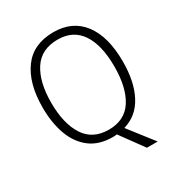

<svg xmlns="http://www.w3.org/2000/svg" viewBox="-205 -863 1092 1170"><g transform="rotate(-30 340.5 -277.5)"><path d="M622 -358Q622 -217 573 -124Q524 -31 427 -3L562 170H486L368 8Q361 9 353.5 9.5Q346 10 339 10Q243 10 180.5 -38Q118 -86 88 -169.5Q58 -253 58 -359Q58 -529 130 -627Q202 -725 344 -725Q477 -725 549.5 -629.5Q622 -534 622 -358ZM118 -359Q118 -212 173 -126.5Q228 -41 341 -41Q454 -41 508 -125.5Q562 -210 562 -358Q562 -509 507 -591Q452 -673 344 -673Q228 -673 173 -588.5Q118 -504 118 -359Z"/></g></svg>

Font: Noto Sans Myanmar UI SemiCondensed Light
Style: Regular
Weight: 300
Width: 4
Designer: Monotype Design Team
Foundry: Monotype Imaging Inc.
Version: Version 2.103; ttfautohint (v1.8.4.7-5d5b)